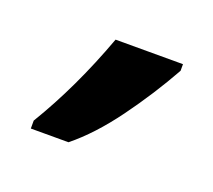

<svg xmlns="http://www.w3.org/2000/svg" viewBox="-47 -771 303 273"><g transform="rotate(20 105.0 -634.0)"><path d="M89 -714H191V-704Q167 -661 137 -620Q107 -579 76 -554H19V-566Q59 -632 89 -714Z"/></g></svg>

Font: Noto Sans Display
Style: Regular
Weight: 400
Designer: Monotype Design team
Foundry: Monotype Imaging Inc.
Version: Version 1.000